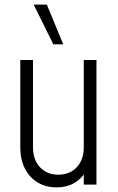

<svg xmlns="http://www.w3.org/2000/svg" viewBox="-20 -800 513 832"><path d="M225.5 12Q179 12 143.5 -9.2Q108 -30.5 88 -69.5Q68 -108.5 68 -161V-540H123V-161Q123 -108 153.2 -75.5Q183.5 -43 232 -43Q282.5 -43 312.8 -75.5Q343 -108 343 -161V-540H398V0H343V-68L352 -57Q332.5 -24 300.2 -6Q268 12 225.5 12ZM211 -608 126 -780H183L254 -608Z"/></svg>

Font: Mohave Light Light
Style: Regular
Weight: 300
Version: Version 2.003